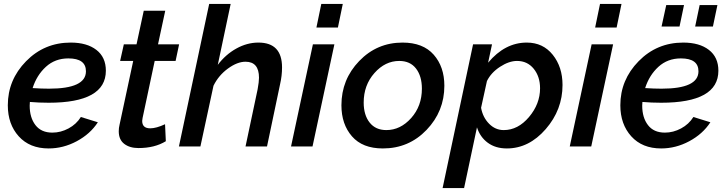

<svg xmlns="http://www.w3.org/2000/svg" viewBox="-20 -750 3721 983"><path d="M229 -224Q180 -224 133 -228Q132 -221 132 -209Q132 -148 161.5 -109.5Q191 -71 248 -71Q291 -71 331 -92.5Q371 -114 394 -151L481 -124Q442 -64 373 -27Q304 10 229 10Q132 10 76 -52Q20 -114 20 -211Q20 -341 113.5 -436.5Q207 -532 342 -532Q425 -532 473.5 -494.5Q522 -457 522 -388Q522 -224 229 -224ZM330 -451Q262 -451 215 -408Q168 -365 147 -299Q192 -296 231 -296Q420 -296 420 -385Q420 -451 330 -451Z M588 -78Q588 -95 592 -111L662 -438H595L614 -523H679L716 -695H826L789 -523H897L879 -438H772L710 -146Q708 -136 708 -131Q708 -93 749 -93Q780 -93 825 -114L829 -27Q772 8 689 8Q644 8 616 -13.5Q588 -35 588 -78Z M1051 -730H1161L1095 -418Q1135 -471 1190 -501.5Q1245 -532 1303 -532Q1424 -532 1424 -405Q1424 -362 1414 -319L1347 0H1237L1299 -293Q1306 -331 1306 -352Q1306 -434 1237 -434Q1195 -434 1147 -399Q1099 -364 1073 -311L1006 0H896Z M1625 -730H1735L1710 -609H1600ZM1582 -523H1692L1580 0H1470Z M1728 -211Q1728 -343 1819 -437.5Q1910 -532 2041 -532Q2146 -532 2200.5 -470Q2255 -408 2255 -311Q2255 -180 2164 -85Q2073 10 1940 10Q1836 10 1782 -52Q1728 -114 1728 -211ZM2140 -296Q2140 -360 2110 -399Q2080 -438 2024 -438Q1952 -438 1897 -376Q1842 -314 1842 -225Q1842 -161 1872.5 -122.5Q1903 -84 1958 -84Q2030 -84 2085 -145.5Q2140 -207 2140 -296Z M2402 -523H2499L2479 -429Q2565 -532 2677 -532Q2760 -532 2810 -469.5Q2860 -407 2860 -315Q2860 -188 2774 -89Q2688 10 2575 10Q2517 10 2477.5 -19Q2438 -48 2422 -98L2356 213H2246ZM2745 -298Q2745 -358 2712.5 -398Q2680 -438 2627 -438Q2586 -438 2540 -408Q2494 -378 2473 -335L2443 -198Q2452 -149 2484 -116.5Q2516 -84 2559 -84Q2632 -84 2688.5 -151Q2745 -218 2745 -298Z M3052 -730H3162L3137 -609H3027ZM3009 -523H3119L3007 0H2897Z M3482 -724 3459 -614H3367L3391 -724ZM3653 -724 3630 -614H3539L3562 -724ZM3365 -224Q3316 -224 3269 -228Q3268 -221 3268 -209Q3268 -148 3297.5 -109.5Q3327 -71 3384 -71Q3427 -71 3467 -92.5Q3507 -114 3530 -151L3617 -124Q3578 -64 3509 -27Q3440 10 3365 10Q3268 10 3212 -52Q3156 -114 3156 -211Q3156 -341 3249.5 -436.5Q3343 -532 3478 -532Q3561 -532 3609.5 -494.5Q3658 -457 3658 -388Q3658 -224 3365 -224ZM3466 -451Q3398 -451 3351 -408Q3304 -365 3283 -299Q3328 -296 3367 -296Q3556 -296 3556 -385Q3556 -451 3466 -451Z"/></svg>

Font: Raleway-v4020 SemiBold
Style: Italic
Weight: 600
Italic angle: -12°
Designer: Matt McInerney, Pablo Impallari, Rodrigo Fuenzalida
Foundry: Matt McInerney, Pablo Impallari, Rodrigo Fuenzalida
Version: Version 4.020;PS 004.020;hotconv 1.0.88;makeotf.lib2.5.64775